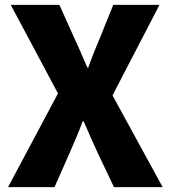

<svg xmlns="http://www.w3.org/2000/svg" viewBox="-20 -765 697 785"><path d="M13 0H203L267 -145C284 -184 301 -223 318 -269H322C342 -223 359 -184 377 -145L446 0H645L440 -375L632 -745H443L389 -611C374 -576 358 -537 341 -489H337C316 -537 300 -576 283 -611L223 -745H24L217 -383Z"/></svg>

Font: Noto Sans CJK HK Black
Style: Regular
Weight: 900
Designer: Ryoko NISHIZUKA 西塚涼子 (kana, bopomofo & ideographs); Paul D. Hunt (Latin, Greek & Cyrillic); Sandoll Communications 산돌커뮤니
Foundry: Adobe
Version: Version 2.004;hotconv 1.0.118;makeotfexe 2.5.65603